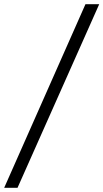

<svg xmlns="http://www.w3.org/2000/svg" viewBox="-111 -780 496 921"><path d="M-91 121H-27L365 -760H299Z"/></svg>

Font: Noto Serif Condensed SemiBold
Style: Italic
Weight: 600
Width: 3
Italic angle: -12°
Designer: Monotype Design Team
Foundry: Monotype Imaging Inc.
Version: Version 2.014